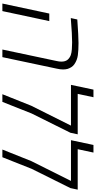

<svg xmlns="http://www.w3.org/2000/svg" viewBox="384 -1189 805 1613"><g transform="rotate(90 786.5 -382.5)"><path d="M396 0 492.7 -456.1Q497.6 -477.1 497.6 -495.6Q497.6 -527.3 483.6 -545.7Q469.7 -564 442.9 -574.7Q422.9 -581.5 393.3 -583.7Q363.8 -585.9 335.4 -585.9Q306.6 -585.9 256.1 -583.3Q205.6 -580.6 131.8 -574.7L143.6 -629.4Q214.4 -634.3 264.2 -637Q314 -639.6 341.8 -639.6Q402.3 -639.6 443.8 -634Q485.4 -628.4 520 -604.5Q534.7 -594.2 543.7 -580.1Q552.7 -565.9 558.6 -548.8Q563.5 -530.8 563.5 -509.8Q563.5 -485.8 556.6 -456.1L460 0ZM9.8 0 93.8 -394H157.2L73.2 0Z M771.5 0 868.2 -242.2 1035.2 -576.2H692.9L732.9 -765.1H796.9L768.6 -632.8H1108.4L1095.2 -571.3L933.6 -246.1L835.9 0Z M1236.3 0 1333 -242.2 1500 -576.2H1157.7L1197.8 -765.1H1261.7L1233.4 -632.8H1573.2L1560.1 -571.3L1398.4 -246.1L1300.8 0Z"/></g></svg>

Font: Open Sans Light
Style: Italic
Weight: 300
Italic angle: -12°
Designer: Monotype Design Team
Foundry: Monotype Imaging Inc.
Version: Version 3.003; ttfautohint (v1.8.4)